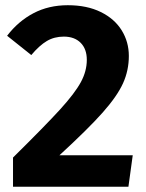

<svg xmlns="http://www.w3.org/2000/svg" viewBox="-20 -709 556 729"><path d="M237.6 -689.2Q310.2 -689.2 362.6 -663.4Q415 -637.6 442.1 -593.7Q469.2 -549.8 469.2 -496.6Q469.2 -441.6 447.1 -392.8Q425 -344 370.1 -282Q315.2 -220 205.8 -119.6H484L467.6 0H29.4V-110.8Q152.6 -232.4 208.3 -293.6Q264 -354.8 286.8 -396.8Q309.6 -438.8 309.6 -481.8Q309.6 -523 286.2 -546.5Q262.8 -570 222.4 -570Q186.2 -570 157.9 -553.3Q129.6 -536.6 98.8 -500L7 -573.2Q49.2 -628.4 107 -658.8Q164.8 -689.2 237.6 -689.2Z"/></svg>

Font: Firava
Style: Regular
Weight: 400
Designer: Carrois Corporate & Edenspiekermann AG
Foundry: Greg Finn Gibson
Version: Version 5.000